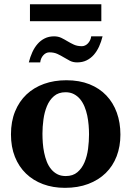

<svg xmlns="http://www.w3.org/2000/svg" viewBox="-20 -882 624 914"><path d="M403.8 -242.2Q403.8 -263.2 401.9 -286.4Q399.9 -309.6 395.3 -332Q390.6 -354.5 382.3 -374.5Q374 -394.5 361.6 -409.7Q349.1 -424.8 332 -433.8Q314.9 -442.9 292 -442.9Q258.3 -442.9 236.8 -424.3Q215.3 -405.8 203.4 -376.7Q191.4 -347.7 186.8 -313Q182.1 -278.3 182.1 -246.1Q182.1 -224.6 183.8 -201.2Q185.5 -177.7 190.2 -155.3Q194.8 -132.8 202.6 -112.8Q210.4 -92.8 222.9 -77.4Q235.4 -62 252.4 -53Q269.5 -43.9 293 -43.9Q327.1 -43.9 348.6 -62.3Q370.1 -80.6 382.3 -109.4Q394.5 -138.2 399.2 -173.3Q403.8 -208.5 403.8 -242.2ZM553.2 -241.2Q553.2 -185.1 535.4 -138.4Q517.6 -91.8 483.4 -58.3Q449.2 -24.9 400.1 -6.3Q351.1 12.2 289.1 12.2Q231.9 12.2 184.8 -5.4Q137.7 -22.9 103.8 -55.7Q69.8 -88.4 51 -135.5Q32.2 -182.6 32.2 -242.2Q32.2 -303.7 51.8 -351.6Q71.3 -399.4 106.2 -432.4Q141.1 -465.3 189.5 -482.7Q237.8 -500 295.9 -500Q357.9 -500 405.8 -481Q453.6 -461.9 486.3 -427.5Q519 -393.1 536.1 -345.7Q553.2 -298.3 553.2 -241.2ZM468.3 -709Q461.9 -683.1 451.7 -660.6Q441.4 -638.2 426.8 -621.3Q412.1 -604.5 392.3 -594.7Q372.6 -585 347.2 -585Q327.6 -585 313 -592.5Q298.3 -600.1 283.9 -608.9Q269.5 -617.7 253.4 -625.2Q237.3 -632.8 215.3 -632.8Q198.7 -632.8 186.3 -619.1Q173.8 -605.5 171.4 -585H117.2Q123.5 -610.8 133.8 -633.3Q144 -655.8 158.7 -672.6Q173.3 -689.5 192.9 -699.2Q212.4 -709 237.3 -709Q256.8 -709 272 -701.7Q287.1 -694.3 301.5 -685.5Q315.9 -676.8 332 -669.4Q348.1 -662.1 370.1 -662.1Q377.9 -662.1 385.5 -665.8Q393.1 -669.4 398.9 -675.8Q404.8 -682.1 408.9 -690.7Q413.1 -699.2 414.1 -709ZM122.6 -781.2V-861.8H462.4V-781.2Z"/></svg>

Font: Charis SIL Am
Style: Bold
Weight: 700
Foundry: SIL International
Version: Version 5.000